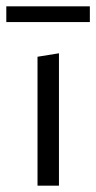

<svg xmlns="http://www.w3.org/2000/svg" viewBox="-23 -589 305 609"><path d="M96 -409 164 -420V0H96ZM-3 -569H262V-519H-3Z"/></svg>

Font: QiushuiShotai Bright
Style: Regular
Weight: 400
Designer: Christian Thalmann (Catharsis Fonts)
Version: Version 1.250;